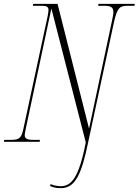

<svg xmlns="http://www.w3.org/2000/svg" viewBox="-40 -734 718 994"><path d="M275 240C349 240 382 171 417 0L550 -619C567 -694 580 -704 620 -704H656L658 -714H470L468 -704H503C532 -704 547 -696 547 -673C547 -663 545 -649 538 -618L421 -68L258 -714H132L130 -704H177C200 -704 211 -699 211 -683C211 -677 210 -668 207 -652L80 -62C70 -16 55 -10 17 -10H-18L-20 0H165L167 -10H130C101 -10 88 -17 88 -33C88 -42 91 -55 95 -75L226 -690L404 3C368 191 327 230 274 230C257 230 234 225 222 219L219 229C236 236 248 240 275 240Z"/></svg>

Font: Noto Serif Display ExtraCondensed ExtraLight
Style: Italic
Weight: 200
Width: 2
Italic angle: -12°
Designer: Monotype Design Team
Foundry: Monotype Imaging Inc.
Version: Version 2.009